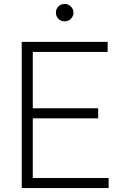

<svg xmlns="http://www.w3.org/2000/svg" viewBox="-20 -952 642 972"><path d="M307 -844Q288 -844 275.5 -857Q263 -870 263 -888Q263 -906 275.5 -919Q288 -932 307 -932Q326 -932 339 -919Q352 -906 352 -888Q352 -870 339 -857Q326 -844 307 -844ZM90 0V-740H525V-689H146V-404H477V-353H146V-51H530V0Z"/></svg>

Font: Be Vietnam Pro ExtraLight
Style: Regular
Weight: 200
Designer: Lam Bao, Tony Le, Vietanh Nguyen
Foundry: Yellow Type Foundry
Version: Version 1.002; ttfautohint (v1.8.3)